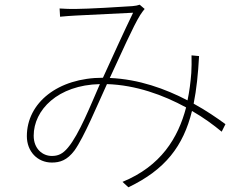

<svg xmlns="http://www.w3.org/2000/svg" viewBox="-20 -746 1040 815"><path d="M233 -710 235 -675C257 -677 279 -679 302 -680C348 -682 505 -690 545 -692C507 -614 460 -510 417 -416C225 -416 94 -309 94 -168C94 -103 139 -56 200 -56C235 -56 265 -66 296 -107C337 -164 394 -302 434 -389C557 -385 673 -343 770 -290C736 -160 663 -41 500 26L525 49C682 -26 758 -126 795 -275C844 -247 886 -216 921 -187L937 -219C900 -246 855 -277 802 -306C814 -366 821 -432 825 -508L793 -511C794 -485 793 -457 792 -436C789 -397 784 -358 776 -320C682 -369 569 -410 446 -415C493 -516 546 -636 575 -682C583 -694 588 -701 594 -708L573 -726C564 -723 555 -721 542 -720C504 -717 348 -708 300 -708C280 -708 257 -708 233 -710ZM123 -170C123 -279 225 -385 404 -389C365 -300 316 -176 269 -120C246 -92 226 -84 200 -84C161 -84 123 -114 123 -170Z"/></svg>

Font: Source Han Sans JP ExtraLight
Style: Regular
Weight: 250
Designer: Ryoko NISHIZUKA 西塚涼子 (kana, bopomofo & ideographs); Paul D. Hunt (Latin, Greek & Cyrillic); Sandoll Communications 산돌커뮤니
Foundry: Adobe
Version: Version 2.001;hotconv 1.0.107;makeotfexe 2.5.65593